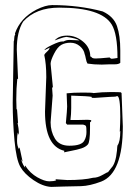

<svg xmlns="http://www.w3.org/2000/svg" viewBox="-20 -726 521 755"><path d="M458 -360 463 -229Q463 -45 378 -12Q333 5 299 6Q265 7 230.5 7.5Q196 8 181 9Q148 7 112 -17.5Q76 -42 60 -70Q44 -98 37 -173Q30 -248 30 -321L34 -563Q36 -567 36 -576Q36 -585 40 -590Q39 -591 39 -595Q60 -655 123 -688Q159 -706 185 -706Q290 -706 384 -681Q427 -661 440 -623.5Q453 -586 453 -528V-479Q447 -473 430 -473H409L380 -472Q349 -472 324 -476Q320 -482 317.5 -495.5Q315 -509 313 -513Q310 -531 294 -544.5Q278 -558 257 -558Q236 -558 221 -549.5Q206 -541 192.5 -514.5Q179 -488 179 -475L188 -383Q185 -383 185 -379Q187 -357 187 -350L179 -245Q179 -209 196 -181Q213 -153 253 -153Q302 -153 312 -174Q320 -188 320 -207Q320 -226 318 -230Q316 -234 307 -236H244L239 -242Q244 -294 244 -307.5Q244 -321 242 -359Q268 -362 305.5 -362Q343 -362 348 -360Q381 -364 415.5 -364Q450 -364 455 -363ZM201 -21 245 -18Q310 -18 346 -27Q363 -27 381 -37Q399 -47 403 -49L404 -48L418 -66Q435 -83 440 -134Q441 -152 442 -154Q453 -169 453 -211Q451 -209 451 -208Q453 -246 453 -267Q453 -348 441 -348Q434 -347 434 -346L411 -345L352 -341Q341 -341 340 -342L341 -345Q329 -348 260 -350V-301Q260 -278 257 -254H281L324 -255Q339 -255 339 -251.5Q339 -248 334 -245V-223Q334 -168 325.5 -158Q317 -148 300 -142.5Q283 -137 261 -133Q239 -129 232 -127L233 -133Q157 -151 157 -287L162 -423Q162 -475 154 -510Q156 -515 165.5 -523.5Q175 -532 175 -539Q173 -537 165 -533.5Q157 -530 155 -529Q155 -535 184 -549Q213 -563 225 -563H230Q241 -569 252.5 -569Q264 -569 275.5 -568Q287 -567 292 -567Q282 -575 241 -581Q231 -580 214.5 -574Q198 -568 195 -567Q211 -586 244.5 -586Q278 -586 306.5 -562.5Q335 -539 335 -504Q338 -504 341 -500Q344 -496 357 -496Q370 -496 411 -500Q415 -495 419.5 -495Q424 -495 442 -498Q442 -593 419 -630Q378 -696 213 -696Q121 -696 71 -641Q46 -601 46 -531L51 -416H48Q44 -380 44 -335L45 -296H47L51 -242L49 -243Q54 -218 54 -207.5Q54 -197 53 -196L50 -205Q47 -193 47 -172.5Q47 -152 55 -139V-142Q55 -144 57 -146L69 -90L63 -100Q70 -74 82 -64Q78 -68 78 -71Q78 -74 79 -75Q98 -45 126.5 -29Q155 -13 173.5 -13Q192 -13 201 -17L198 -20Q199 -21 201 -21Z"/></svg>

Font: Londrina Sketch
Style: Regular
Weight: 400
Designer: Marcelo Magalhaes
Foundry: Marcelo Magalhaes
Version: Version 1.001 2011